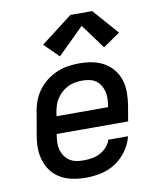

<svg xmlns="http://www.w3.org/2000/svg" viewBox="-87 -843 773 921"><g transform="rotate(-10 300.0 -383.0)"><path d="M259 8Q235 8 211.5 5Q188 2 166 -5.5Q144 -13 125.5 -25.5Q107 -38 93 -55Q79 -72 70 -93Q61 -114 57 -136.5Q53 -159 54 -183Q55 -207 59 -231L78 -341Q82 -369 92 -396Q102 -423 119 -446.5Q136 -470 160 -488.5Q184 -507 211 -518.5Q238 -530 266 -534Q294 -538 321 -538Q353 -538 383.5 -532Q414 -526 439.5 -511.5Q465 -497 484 -474Q503 -451 512 -422Q521 -393 521 -361.5Q521 -330 516 -299L503 -223H155L154 -217Q151 -199 150.5 -181Q150 -163 154.5 -146.5Q159 -130 168.5 -116Q178 -102 192 -92.5Q206 -83 223 -79.5Q240 -76 259 -76Q279 -76 299.5 -79Q320 -82 339 -91.5Q358 -101 373 -117Q388 -133 394 -153H490Q481 -116 458 -83.5Q435 -51 402 -29.5Q369 -8 332 0Q295 8 259 8ZM169 -307H420L421 -313Q424 -330 424.5 -348Q425 -366 421 -382.5Q417 -399 408 -413.5Q399 -428 385.5 -437.5Q372 -447 355 -450.5Q338 -454 320 -454Q302 -454 285 -451Q268 -448 251.5 -440.5Q235 -433 221 -420.5Q207 -408 196.5 -393Q186 -378 180.5 -361Q175 -344 172 -327ZM235 -587 165 -656 319 -774H425L534 -650L451 -593L363 -713Z"/></g></svg>

Font: Iosevka Curly MdExObl
Style: Regular
Weight: 500
Width: 7
Italic angle: -9°
Monospace: yes
Designer: Belleve Invis
Foundry: Belleve Invis
Version: Version 11.1.0; ttfautohint (v1.8.3)